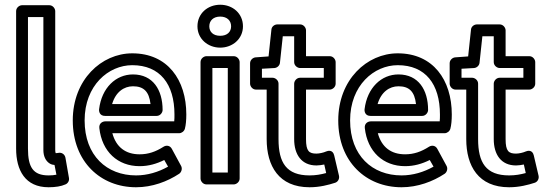

<svg xmlns="http://www.w3.org/2000/svg" viewBox="-20 -753 2293 810"><path d="M98 -126V-681H163V-120C163 -95 172 -74 190 -63C196 -59 206 -57 210 -57L218 -16C208 -14 198 -13 185 -13C120 -13 98 -47 98 -126ZM48 -126C48 -35 86 37 185 37C214 37 238 33 256 25C266 21 273 10 271 -2L256 -88C253 -103 239 -111 226 -108C220 -107 218 -107 215 -107C214 -109 213 -113 213 -120V-706C213 -717 203 -731 188 -731H73C62 -731 48 -721 48 -706Z M337 -245C337 -393 438 -478 538 -478C655 -478 716 -398 716 -270C716 -260 716 -249 715 -241H424C414 -241 397 -234 399 -213C410 -113 477 -52 569 -52C607 -52 641 -62 673 -78L689 -50C648 -27 602 -13 554 -13C431 -13 337 -96 337 -245ZM287 -245C287 -70 405 37 554 37C622 37 686 13 736 -20C746 -27 750 -42 744 -53L705 -125C697 -140 681 -141 670 -134C637 -113 606 -102 569 -102C510 -102 470 -132 454 -191H736C746 -191 757 -199 760 -210C764 -225 766 -246 766 -270C766 -416 687 -528 538 -528C408 -528 287 -417 287 -245ZM423 -264H641C656 -264 666 -278 666 -289C666 -374 625 -439 541 -439C469 -439 409 -383 398 -292C397 -282 401 -264 423 -264ZM453 -314C468 -365 503 -389 541 -389C586 -389 609 -367 615 -314Z M909 -602C879 -602 863 -619 863 -642C863 -666 880 -683 909 -683C938 -683 955 -666 955 -642C955 -619 939 -602 909 -602ZM909 -552C961 -552 1005 -589 1005 -642C1005 -696 962 -733 909 -733C856 -733 813 -696 813 -642C813 -589 857 -552 909 -552ZM876 -25V-466H941V-25ZM826 0C826 11 836 25 851 25H966C977 25 991 15 991 0V-491C991 -502 981 -516 966 -516H851C840 -516 826 -506 826 -491Z M1155 -166V-400C1155 -415 1141 -425 1130 -425H1085V-463L1138 -466C1150 -467 1160 -477 1161 -488L1173 -600H1221V-491C1221 -476 1235 -466 1246 -466H1346V-425H1246C1231 -425 1221 -411 1221 -400V-166C1221 -101 1252 -55 1315 -55C1326 -55 1338 -57 1348 -59L1356 -23C1334 -17 1312 -13 1286 -13C1188 -13 1155 -67 1155 -166ZM1105 -166C1105 -53 1156 37 1286 37C1329 37 1366 27 1394 18C1406 14 1413 1 1410 -12L1390 -97C1384 -123 1363 -117 1356 -114C1345 -109 1327 -105 1315 -105C1284 -105 1271 -115 1271 -166V-375H1371C1382 -375 1396 -385 1396 -400V-491C1396 -502 1386 -516 1371 -516H1271V-625C1271 -636 1261 -650 1246 -650H1150C1138 -650 1126 -641 1125 -628L1113 -515L1058 -511C1047 -510 1035 -500 1035 -486V-400C1035 -389 1045 -375 1060 -375H1105Z M1457 -245C1457 -393 1558 -478 1658 -478C1775 -478 1836 -398 1836 -270C1836 -260 1836 -249 1835 -241H1544C1534 -241 1517 -234 1519 -213C1530 -113 1597 -52 1689 -52C1727 -52 1761 -62 1793 -78L1809 -50C1768 -27 1722 -13 1674 -13C1551 -13 1457 -96 1457 -245ZM1407 -245C1407 -70 1525 37 1674 37C1742 37 1806 13 1856 -20C1866 -27 1870 -42 1864 -53L1825 -125C1817 -140 1801 -141 1790 -134C1757 -113 1726 -102 1689 -102C1630 -102 1590 -132 1574 -191H1856C1866 -191 1877 -199 1880 -210C1884 -225 1886 -246 1886 -270C1886 -416 1807 -528 1658 -528C1528 -528 1407 -417 1407 -245ZM1543 -264H1761C1776 -264 1786 -278 1786 -289C1786 -374 1745 -439 1661 -439C1589 -439 1529 -383 1518 -292C1517 -282 1521 -264 1543 -264ZM1573 -314C1588 -365 1623 -389 1661 -389C1706 -389 1729 -367 1735 -314Z M1997 -166V-400C1997 -415 1983 -425 1972 -425H1927V-463L1980 -466C1992 -467 2002 -477 2003 -488L2015 -600H2063V-491C2063 -476 2077 -466 2088 -466H2188V-425H2088C2073 -425 2063 -411 2063 -400V-166C2063 -101 2094 -55 2157 -55C2168 -55 2180 -57 2190 -59L2198 -23C2176 -17 2154 -13 2128 -13C2030 -13 1997 -67 1997 -166ZM1947 -166C1947 -53 1998 37 2128 37C2171 37 2208 27 2236 18C2248 14 2255 1 2252 -12L2232 -97C2226 -123 2205 -117 2198 -114C2187 -109 2169 -105 2157 -105C2126 -105 2113 -115 2113 -166V-375H2213C2224 -375 2238 -385 2238 -400V-491C2238 -502 2228 -516 2213 -516H2113V-625C2113 -636 2103 -650 2088 -650H1992C1980 -650 1968 -641 1967 -628L1955 -515L1900 -511C1889 -510 1877 -500 1877 -486V-400C1877 -389 1887 -375 1902 -375H1947Z"/></svg>

Font: Falling Sky
Style: Ou
Weight: 400
Designer: Paul D. Hunt
Foundry: Adobe Systems Incorporated
Version: Version 1.02